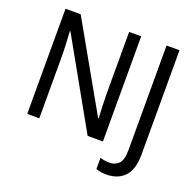

<svg xmlns="http://www.w3.org/2000/svg" viewBox="-152 -874 1249 1225"><g transform="rotate(20 472.5 -261.5)"><path d="M602 0H498L167 -589H163Q165 -552 167.5 -505.5Q170 -459 170 -413V0H88V-714H191L522 -130H526Q524 -161 522 -211Q520 -261 520 -302V-714H602ZM693 191Q651 191 623 179V103Q637 108 653.5 110.5Q670 113 689 113Q725 113 749.5 88Q774 63 774 -5V-714H862V-7Q862 97 816.5 144Q771 191 693 191Z"/></g></svg>

Font: Noto Sans SemiCondensed
Style: Regular
Weight: 400
Width: 4
Designer: Monotype Design Team
Foundry: Monotype Imaging Inc.
Version: Version 2.013; ttfautohint (v1.8.4.7-5d5b)